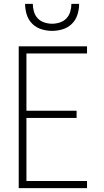

<svg xmlns="http://www.w3.org/2000/svg" viewBox="-20 -975 540 995"><path d="M77 0V-735H431V-698H117V-401H377V-364H117V-37H431V0ZM250 -815Q222 -815 194.5 -823.5Q167 -832 147 -852Q127 -872 118.5 -899.5Q110 -927 110 -955H150Q150 -935 156 -914.5Q162 -894 176 -879.5Q190 -865 210 -858.5Q230 -852 250 -852Q270 -852 290 -858.5Q310 -865 324 -879.5Q338 -894 344 -914.5Q350 -935 350 -955H390Q390 -927 381.5 -899.5Q373 -872 353 -852Q333 -832 305.5 -823.5Q278 -815 250 -815Z"/></svg>

Font: Iosevka Extralight
Style: Regular
Weight: 200
Monospace: yes
Designer: Belleve Invis
Foundry: Belleve Invis
Version: Version 32.0.1; ttfautohint (v1.8.4)